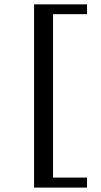

<svg xmlns="http://www.w3.org/2000/svg" viewBox="-20 -728 463 880"><path d="M136.2 131.8V-708H378.9V-663.1H223.1V85.9H378.9V131.8Z"/></svg>

Font: BabelStone Ogham Pictish
Style: Bold
Weight: 700
Designer: Andrew West
Foundry: BabelStone
Version: Version 1.02 March 14, 2022